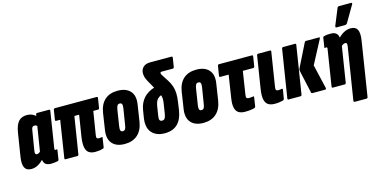

<svg xmlns="http://www.w3.org/2000/svg" viewBox="-85 -1192 3622 1832"><g transform="rotate(-15 1726.0 -275.5)"><path d="M88 6Q39 6 21.5 -28.5Q4 -63 16 -137L52 -363Q64 -437 93.5 -470Q123 -503 176 -503Q204 -503 227 -493.5Q250 -484 272 -462L256 -368Q247 -379 238 -383Q229 -387 220 -387Q212 -387 206.5 -384Q201 -381 197 -374Q193 -367 191 -355L158 -154Q155 -135 159 -126Q163 -117 175 -117Q184 -117 194.5 -123Q205 -129 215 -141L229 -79Q196 -37 160.5 -15.5Q125 6 88 6ZM280 6Q193 6 208 -91L210 -104L205 -117L254 -422L258 -447L264 -484Q266 -497 278 -497H394Q406 -497 404 -484L348 -130Q346 -119 348 -115Q350 -111 356 -111Q359 -111 362 -111.5Q365 -112 367 -113Q375 -115 373 -107L359 -16Q358 -4 346 -1Q329 2 312.5 4Q296 6 280 6Z M719 6Q681 6 657 -9.5Q633 -25 625 -62Q617 -99 626 -163L660 -377H613L555 -13Q553 0 541 0H425Q413 0 416 -13L473 -377H433Q422 -377 424 -390L439 -484Q442 -497 452 -497H866Q877 -497 875 -484L860 -390Q858 -377 847 -377H800L763 -149Q759 -127 764.5 -119Q770 -111 783 -111Q790 -111 796.5 -111.5Q803 -112 812 -114Q822 -117 819 -105L806 -19Q805 -7 795 -5Q775 1 757.5 3.5Q740 6 719 6Z M1010 6Q928 6 887.5 -40Q847 -86 860 -171L885 -335Q898 -418 946 -460.5Q994 -503 1073 -503Q1156 -503 1197 -457Q1238 -411 1224 -326L1199 -163Q1186 -81 1137.5 -37.5Q1089 6 1010 6ZM1023 -117Q1038 -117 1046 -128Q1054 -139 1058 -168L1084 -329Q1088 -356 1082.5 -368Q1077 -380 1061 -380Q1045 -380 1037.5 -369Q1030 -358 1025 -329L1000 -169Q996 -142 1001 -129.5Q1006 -117 1023 -117Z M1405 6Q1323 6 1279 -42.5Q1235 -91 1248 -183L1260 -258Q1268 -307 1287.5 -341Q1307 -375 1334 -397Q1361 -419 1391.5 -431.5Q1422 -444 1450 -450L1498 -366Q1463 -357 1444 -344.5Q1425 -332 1415.5 -313.5Q1406 -295 1401 -266L1386 -170Q1381 -141 1387.5 -129Q1394 -117 1411 -117Q1428 -117 1437 -129Q1446 -141 1451 -170L1465 -259Q1471 -293 1470.5 -315Q1470 -337 1463.5 -354.5Q1457 -372 1446 -391L1375 -517Q1361 -542 1355 -563Q1349 -584 1350 -606Q1352 -639 1375.5 -661.5Q1399 -684 1444 -684H1654Q1666 -684 1664 -671L1650 -583Q1648 -570 1636 -570H1526Q1513 -570 1513 -559Q1513 -554 1514.5 -549.5Q1516 -545 1520 -539L1565 -469Q1586 -436 1596.5 -404Q1607 -372 1608.5 -334Q1610 -296 1602 -245L1591 -169Q1577 -82 1531 -38Q1485 6 1405 6Z M1787 6Q1705 6 1664.5 -40Q1624 -86 1637 -171L1662 -335Q1675 -418 1723 -460.5Q1771 -503 1850 -503Q1933 -503 1974 -457Q2015 -411 2001 -326L1976 -163Q1963 -81 1914.5 -37.5Q1866 6 1787 6ZM1800 -117Q1815 -117 1823 -128Q1831 -139 1835 -168L1861 -329Q1865 -356 1859.5 -368Q1854 -380 1838 -380Q1822 -380 1814.5 -369Q1807 -358 1802 -329L1777 -169Q1773 -142 1778 -129.5Q1783 -117 1800 -117Z M2197 6Q2159 6 2134.5 -9Q2110 -24 2101.5 -59.5Q2093 -95 2103 -157L2137 -377H2055Q2043 -377 2045 -390L2060 -484Q2063 -497 2073 -497H2399Q2410 -497 2408 -484L2393 -390Q2391 -377 2380 -377H2277L2242 -151Q2238 -128 2244 -119.5Q2250 -111 2267 -111Q2277 -111 2289.5 -112.5Q2302 -114 2309 -115Q2319 -117 2316 -105L2303 -19Q2301 -8 2292 -5Q2275 0 2251 3Q2227 6 2197 6Z M2491 6Q2452 6 2427.5 -9.5Q2403 -25 2394.5 -62Q2386 -99 2396 -164L2447 -485Q2449 -497 2461 -497H2577Q2589 -497 2587 -485L2534 -150Q2530 -126 2535.5 -118.5Q2541 -111 2556 -111Q2565 -111 2575 -112Q2585 -113 2592 -115Q2601 -116 2600 -104L2586 -19Q2584 -8 2573 -4Q2558 0 2537.5 3Q2517 6 2491 6Z M2863 0Q2853 0 2852 -9L2802 -235Q2799 -247 2805 -259L2920 -490Q2924 -497 2933 -497H3060Q3074 -497 3066 -483L2944 -252L2999 -16Q3002 0 2989 0ZM2628 0Q2617 0 2619 -13L2694 -485Q2696 -497 2707 -497H2825Q2836 -497 2834 -485L2759 -13Q2757 0 2746 0Z M3235 185Q3220 185 3222 171L3304 -343Q3307 -364 3303.5 -372Q3300 -380 3288 -380Q3279 -380 3268.5 -374.5Q3258 -369 3247 -358L3232 -419Q3265 -461 3301 -482Q3337 -503 3375 -503Q3423 -503 3440.5 -469.5Q3458 -436 3446 -360L3362 171Q3360 185 3348 185ZM3065 0Q3054 0 3056 -13L3112 -368Q3114 -379 3112 -383Q3110 -387 3104 -387Q3100 -387 3097 -386.5Q3094 -386 3091 -385Q3084 -383 3086 -391L3100 -481Q3101 -489 3104 -492Q3107 -495 3114 -496Q3130 -501 3146.5 -502Q3163 -503 3180 -503Q3221 -503 3240 -479Q3259 -455 3252 -407L3250 -395L3254 -380L3196 -13Q3194 0 3182 0ZM3248 -546Q3240 -546 3239 -551Q3238 -556 3240 -563L3305 -722Q3308 -731 3313.5 -733.5Q3319 -736 3327 -736H3442Q3449 -736 3451 -730.5Q3453 -725 3448 -719L3355 -560Q3347 -546 3330 -546Z"/></g></svg>

Font: Sofia Sans Extra Condensed Black
Style: Italic
Weight: 900
Italic angle: -9°
Version: Version 4.100